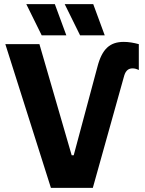

<svg xmlns="http://www.w3.org/2000/svg" viewBox="-20 -915 707 935"><path d="M490 -743 434 -895H295L370 -743ZM303 -743 247 -895H108L183 -743ZM339 -159H329L172 -700H6L228 0H432L585 -547C593 -573 607 -582 626 -582C636 -582 646 -579 656 -574V-700C630 -707 606 -711 583 -711C516 -711 477 -678 454 -588Z"/></svg>

Font: Fixel Display Bold
Style: Bold
Weight: 700
Designer: AlfaBravo + MacPaw
Foundry: Kyrylo Tkachov, Marchela Mozhyna, Serhii Makarenko, Maria Weinstein, Zakhar Kryvoshyya
Version: Version 1.211